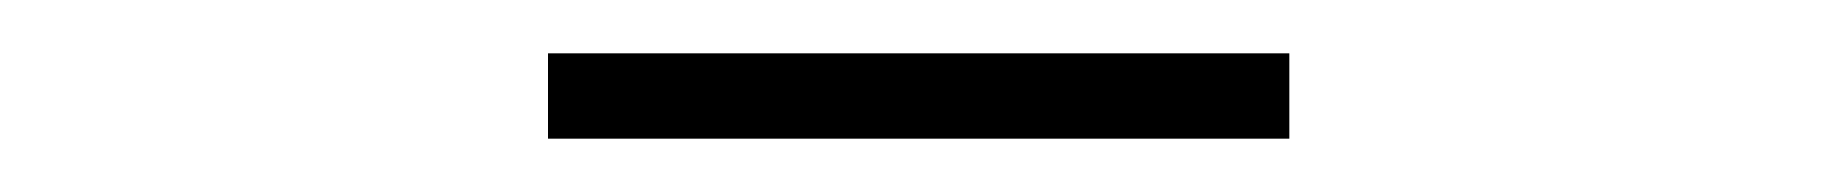

<svg xmlns="http://www.w3.org/2000/svg" viewBox="-20 -340 690 72"><path d="M185.5 -288V-320H463.5V-288Z"/></svg>

Font: Trispace Thin
Style: Regular
Weight: 100
Designer: Tyler Finck
Foundry: Etcetera Type Company
Version: Version 1.210